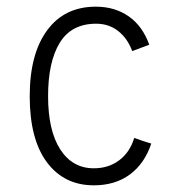

<svg xmlns="http://www.w3.org/2000/svg" viewBox="-20 -543 533 575"><path d="M261 12Q172 12 120.5 -57Q69 -126 69 -255Q69 -381 121 -452Q173 -523 267 -523Q324 -523 365.5 -494Q407 -465 427 -409Q414 -404 401.5 -399.5Q389 -395 376 -390Q362 -428 334 -450Q306 -472 268 -472Q194 -472 159 -415Q124 -358 124 -255Q124 -152 160.5 -95.5Q197 -39 261 -39Q305 -39 337 -63Q369 -87 382 -130Q395 -125 407.5 -121Q420 -117 433 -113Q413 -53 369 -20.5Q325 12 261 12Z"/></svg>

Font: Transpass ExtraLight
Style: Regular
Weight: 200
Designer: Delve Withrington
Foundry: Delve Fonts
Version: Version 1.001;December 18, 2019;FontCreator 12.0.0.2547 64-b